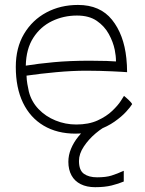

<svg xmlns="http://www.w3.org/2000/svg" viewBox="-20 -555 586 778"><path d="M481.5 137V180.5Q460.5 189.5 432.5 196.5Q404.5 203.5 365.5 203.5Q331.5 203.5 307 191.2Q282.5 179 269.8 155.8Q257 132.5 257 100.5Q257 73.5 267.8 47.8Q278.5 22 296.8 -0.8Q315 -23.5 338.8 -41.5Q362.5 -59.5 388.5 -70.5L424 -51Q396.5 -39 367.8 -14.8Q339 9.5 319.5 39Q300 68.5 300 97Q300 135 320 149.2Q340 163.5 373.5 163.5Q409 163.5 431.5 156.5Q454 149.5 481.5 137ZM515.5 -133Q509 -122 491 -102.2Q473 -82.5 444.2 -62.2Q415.5 -42 376 -27.8Q336.5 -13.5 286 -13.5Q211.5 -13.5 157 -45.8Q102.5 -78 73.2 -138.5Q44 -199 44 -284Q44 -361.5 77.5 -417.8Q111 -474 168 -504.5Q225 -535 296 -535Q385.5 -535 433.8 -475Q482 -415 492 -319Q493.5 -305.5 494.2 -291.2Q495 -277 495 -262.5Q489.5 -263 473.2 -264Q457 -265 433.8 -266Q410.5 -267 383.8 -267.8Q357 -268.5 330.5 -268.5Q273 -268.5 207.8 -262.5Q142.5 -256.5 87.5 -248.5Q88 -231 90.8 -214.8Q93.5 -198.5 97 -183.5Q107.5 -143 136.2 -113Q165 -83 205 -66.8Q245 -50.5 289 -50.5Q339.5 -50.5 375.5 -67Q411.5 -83.5 434.8 -105.8Q458 -128 469.5 -146Q481 -164 482.5 -166.5Q485.5 -164 490.5 -159.8Q495.5 -155.5 500.8 -150.5Q506 -145.5 510 -141Q514 -136.5 515.5 -133ZM84.5 -289Q133.5 -297 198 -303Q262.5 -309 344 -309Q385.5 -309 412.2 -308Q439 -307 450 -306Q450 -328.5 445 -353Q438.5 -385 421 -417Q403.5 -449 372.2 -470.5Q341 -492 292 -492Q237.5 -492 190.8 -469.5Q144 -447 115 -402Q86 -357 84.5 -289Z"/></svg>

Font: Grandstander Thin Thin
Style: Regular
Weight: 250
Version: Version 1.200